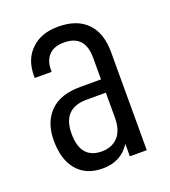

<svg xmlns="http://www.w3.org/2000/svg" viewBox="-105 -603 609 689"><g transform="rotate(-20 200.0 -258.5)"><path d="M341.8 -375V0H277.3V-47.9Q242.2 7.8 171.9 7.8Q108.4 7.8 74.2 -33.2Q40 -73.2 40 -146.5Q40 -215.8 80.1 -255.9Q119.1 -294.9 194.3 -294.9H274.4V-377.9Q274.4 -464.8 194.3 -464.8Q157.2 -464.8 137.7 -445.3Q117.2 -424.8 117.2 -388.7V-380.9H52.7V-389.6Q52.7 -453.1 91.8 -489.3Q128.9 -525.4 194.3 -525.4Q265.6 -525.4 303.7 -486.3Q341.8 -447.3 341.8 -375ZM274.4 -148.4V-244.1H201.2Q108.4 -244.1 108.4 -147.5Q108.4 -51.8 188.5 -50.8Q228.5 -50.8 252 -76.2Q274.4 -101.6 274.4 -148.4Z"/></g></svg>

Font: Dinish Condensed
Style: Regular
Weight: 400
Width: 3
Designer: Bert Driehuis
Foundry: Playbeing
Version: Version 3.006; git-39231f3c-release